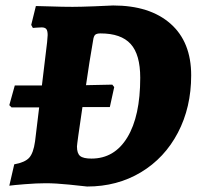

<svg xmlns="http://www.w3.org/2000/svg" viewBox="-20 -669 721 701"><path d="M678 -394Q678 -277 629.5 -184.5Q581 -92 494.5 -40Q408 12 298 12Q282 10 232.5 5Q183 0 147 0Q114 0 70.5 3.5Q27 7 14 9L32 -69Q71 -76 86.5 -93Q102 -110 108 -153L123 -277H22L14 -285L34 -357H133L152 -515Q154 -537 154 -541Q154 -557 149 -563Q144 -569 132 -569Q122 -569 112.5 -568Q103 -567 100 -567L94 -578L111 -647Q126 -647 167 -645.5Q208 -644 245 -644Q273 -644 324.5 -646Q376 -648 393 -649Q527 -649 602.5 -582.5Q678 -516 678 -394ZM492 -385Q492 -470 457 -508.5Q422 -547 347 -547Q333 -547 327.5 -542Q322 -537 320 -522Q306 -442 294 -358L390 -360L397 -351L381 -278H281Q261 -143 261 -134Q261 -109 272.5 -99.5Q284 -90 314 -90Q398 -90 445 -167.5Q492 -245 492 -385Z"/></svg>

Font: Alegreya SC ExtraBold
Style: Italic
Weight: 800
Italic angle: -7°
Designer: Juan Pablo del Peral
Foundry: Huerta Tipografica
Version: Version 2.007; ttfautohint (v1.6)